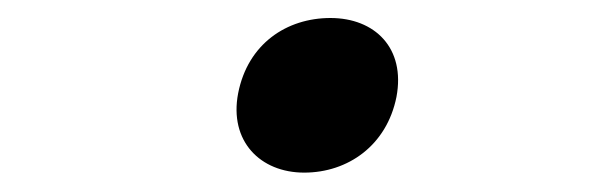

<svg xmlns="http://www.w3.org/2000/svg" viewBox="-20 -428 660 208"><path d="M309.5 -241C357 -241 399 -270.5 409.5 -323C419.5 -376 386 -408.5 338 -408.5C290.5 -408.5 248.5 -380.5 238 -327C228 -275 262 -241 309.5 -241Z"/></svg>

Font: Monaspace Krypton Light
Style: Italic
Weight: 300
Italic angle: -11°
Designer: Riley Cran & the Lettermatic Team
Foundry: Lettermatic
Version: Version 1.101 (Monaspace Krypton)